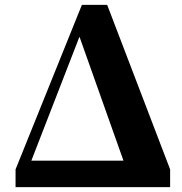

<svg xmlns="http://www.w3.org/2000/svg" viewBox="-20 -770 749 790"><path d="M488 -109 307 -619 109 -109ZM680 -73V0H44V-73L317 -750H421Z"/></svg>

Font: Source Han Serif CN Heavy
Style: Regular
Weight: 900
Designer: Ryoko NISHIZUKA  (kana & ideographs); Frank Grießhammer (Latin, Greek & Cyrillic); Wenlong ZHANG  (bopomofo); Sandoll Co
Foundry: Adobe Systems Incorporated
Version: Version 1.000;PS 1;hotconv 16.6.53;makeotf.lib2.5.65590